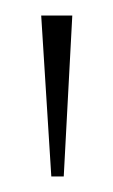

<svg xmlns="http://www.w3.org/2000/svg" viewBox="-20 -775 146 247"><path d="M46 -548 33 -755H73L62 -548Z"/></svg>

Font: DM Sans 9pt Thin
Style: Regular
Weight: 250
Version: Version 4.004;gftools[0.9.30]